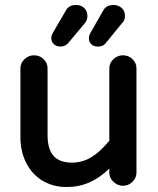

<svg xmlns="http://www.w3.org/2000/svg" viewBox="-20 -733 635 771"><path d="M186 -580Q186 -591 194 -604L244 -690Q256 -713 285 -713Q305 -713 318 -701Q331 -689 331 -669Q331 -652 320 -639L252 -558Q240 -546 223 -546Q207 -546 196.5 -555.5Q186 -565 186 -580ZM62 -459Q62 -480 78.5 -495.5Q95 -511 117 -511Q139 -511 155 -495.5Q171 -480 171 -459V-191Q171 -134 195 -107Q219 -80 269 -80Q311 -80 346.5 -101.5Q382 -123 419 -168V-459Q419 -480 435.5 -495.5Q452 -511 474 -511Q496 -511 512 -495.5Q528 -480 528 -459V-40Q528 -19 512 -3Q496 13 474 13Q452 13 435.5 -3Q419 -19 419 -40V-56Q381 -19 339 -0.5Q297 18 247 18Q192 18 148 -9Q107 -35 84.5 -80.5Q62 -126 62 -182ZM345 -604 394 -690Q406 -713 436 -713Q455 -713 468.5 -701Q482 -689 482 -669Q482 -651 470 -640L403 -558Q393 -546 373 -546Q357 -546 347 -555Q337 -564 337 -580Q337 -591 345 -604Z"/></svg>

Font: 寒蝉全圆体 Bold
Style: Regular
Weight: 700
Designer: Warren2060
      Designed by Motoya company      

      [Varela Round]
      Joe Prince(Latin component); Avraham Cornf
Foundry: ChillType
Version: Version 3.200